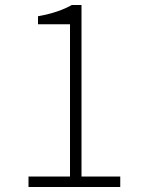

<svg xmlns="http://www.w3.org/2000/svg" viewBox="-20 -748 568 768"><path d="M94 0V-42H260V-651H132V-683Q176 -691 209.5 -702.5Q243 -714 267 -728H306V-42H461V0Z"/></svg>

Font: Noto Sans HK Thin ExtraLight
Style: Regular
Weight: 250
Version: Version 2.004-H2;hotconv 1.0.118;makeotfexe 2.5.65603